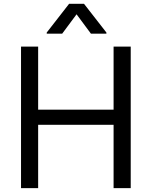

<svg xmlns="http://www.w3.org/2000/svg" viewBox="-20 -967 780 987"><path d="M88.1 0V-727.3H176.1V-403.4H563.9V-727.3H652V0H563.9V-325.3H176.1V0ZM447.4 -794 373.6 -893.5 299.7 -794H220.2V-799.7L335.2 -947.4H411.9L527 -799.7V-794Z"/></svg>

Font: InterMG
Style: Regular
Weight: 400
Designer: Rasmus Andersson
Foundry: rsms
Version: Version 3.019;December 26, 2023;FontCreator 15.0.0.2955 64-b